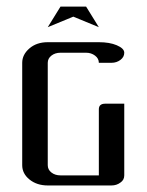

<svg xmlns="http://www.w3.org/2000/svg" viewBox="-20 -567 448 587"><path d="M47.9 -62V-375Q47.9 -399.9 69.8 -418.9Q91.8 -438 126 -438H282.2Q314.9 -438 336.9 -428.7Q359.9 -418.9 359.9 -405.8Q359.9 -392.6 348.1 -383.8Q336.4 -375 320.8 -375H282.2Q282.2 -388.2 270.5 -397Q258.8 -405.8 243.2 -405.8H165Q148.4 -405.8 137.2 -397Q126 -388.2 126 -375V-62Q126 -48.3 137.2 -39.6Q148.4 -30.8 165 -30.8H282.2V-232.9Q282.2 -250 301.8 -250H359.9V-30.8Q359.9 -16.6 348.1 -8.8Q336.4 0 320.8 0H126Q92.8 0 70.3 -18.1Q47.9 -36.1 47.9 -62ZM126 -483.9 165 -546.9H243.2L282.2 -483.9L204.1 -516.1Z"/></svg>

Font: Hhenum
Style: Regular
Weight: 400
Designer: T. Christopher White
Version: Version 1.0